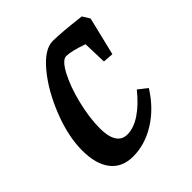

<svg xmlns="http://www.w3.org/2000/svg" viewBox="-151 -610 723 723"><g transform="rotate(-45 210.0 -249.0)"><path d="M28 -140Q28 -215 62.5 -302.5Q97 -390 147 -450Q197 -510 241 -510Q285 -510 384 -498L402 -469L365 -316L323 -319L320 -414Q263 -434 237 -434Q216 -434 191.5 -388Q167 -342 150.5 -275Q134 -208 134 -151Q134 -108 148.5 -85Q163 -62 191 -62Q225 -62 262 -86.5Q299 -111 336 -157L372 -129Q331 -63 271.5 -25.5Q212 12 148 12Q90 12 59 -27.5Q28 -67 28 -140Z"/></g></svg>

Font: Andada Pro SemiBold
Style: Italic
Weight: 600
Italic angle: -6.99998°
Designer: Carolina Giovagnoli
Foundry: Huerta Tipografica
Version: Version 3.005